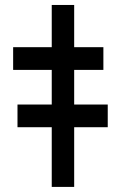

<svg xmlns="http://www.w3.org/2000/svg" viewBox="-20 -734 486 754"><path d="M271.3 -714.5H183.2V-548.7H31.6V-459.5H183.2V-323.5H48.7V-234.4H183.2V0H271.3V-234.4H403.1V-323.5H271.3V-459.5H386V-548.7H271.3Z"/></svg>

Font: Karasuma Gothic
Style: Bold
Weight: 700
Designer: Rasmus Andersson / Ryoko Nishizuka
Foundry: Genbu
Version: Version 1.00